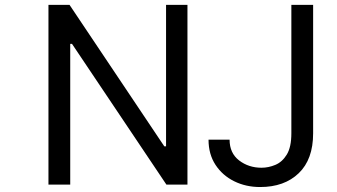

<svg xmlns="http://www.w3.org/2000/svg" viewBox="-20 -747 1364 777"><path d="M738.6 -727.3V0H653.4L271.3 -569.6H264.2V0H176.1V-727.3H261.4L644.9 -154.8H652V-727.3ZM1159.1 -207.4V-727.3H1247.2V-207.4Q1247.2 -101.9 1188.9 -46Q1130.7 9.9 1032.7 9.9Q975.1 9.9 927.7 -13.5Q880.3 -36.9 852.1 -79.9Q823.9 -122.9 823.9 -181.8H909.1Q909.1 -127.5 947.6 -97.8Q986.2 -68.2 1038.4 -68.2Q1066.8 -68.2 1094.6 -79.9Q1122.5 -91.6 1140.8 -121.8Q1159.1 -152 1159.1 -207.4Z"/></svg>

Font: Interface
Style: Regular
Weight: 400
Designer: Rasmus Andersson
Foundry: rsms
Version: Version 1.8